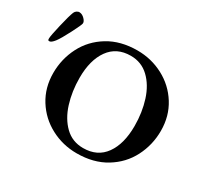

<svg xmlns="http://www.w3.org/2000/svg" viewBox="-145 -881 1146 1089"><g transform="rotate(30 427.5 -336.5)"><path d="M128 -315Q128 -407 169 -487Q210 -567 289.5 -615.5Q369 -664 479 -664Q570 -664 648.5 -622.5Q727 -581 774 -506Q821 -431 821 -335Q821 -243 780 -163Q739 -83 659.5 -34.5Q580 14 470 14Q379 14 300.5 -27.5Q222 -69 175 -144Q128 -219 128 -315ZM678 -284Q678 -373 653.5 -449.5Q629 -526 580 -572.5Q531 -619 461 -619Q369 -619 320 -550.5Q271 -482 271 -366Q271 -277 295 -200.5Q319 -124 367.5 -77Q416 -30 487 -30Q580 -30 629 -98.5Q678 -167 678 -284ZM9 -473Q9 -489 26.5 -564Q44 -639 55 -666Q59 -676 68.5 -682Q78 -688 87 -687Q104 -686 119.5 -670Q135 -654 133 -641Q132 -631 100.5 -569.5Q69 -508 50 -483Q31 -459 19 -459Q12 -459 10.5 -461.5Q9 -464 9 -473Z"/></g></svg>

Font: EB Garamond SemiBold
Style: Regular
Weight: 600
Designer: Georg Duffner and Octavio Pardo
Foundry: Georg Duffner
Version: Version 1.000